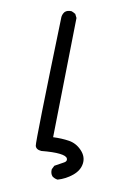

<svg xmlns="http://www.w3.org/2000/svg" viewBox="-94 -781 687 974"><g transform="rotate(10 250.0 -294.0)"><path d="M272.5 132.8Q256.8 130.9 244.1 121.1Q232.4 107.4 234.4 85.9L244.1 66.4Q276.4 48.8 291 40.5Q305.7 32.2 300.3 19Q294.9 5.9 261.2 2Q227.5 -2 166 3.9Q138.7 2 133.8 -17.1Q128.9 -36.1 148.4 -683.6Q150.4 -699.2 160.2 -710.9Q173.8 -722.7 195.3 -720.7L214.8 -710.9L224.6 -691.4L212.9 -75.2Q256.8 -77.1 294.9 -71.3Q333 -65.4 361.3 -35.6Q389.6 -5.9 384.8 30.3Q379.9 66.4 346.7 93.8Q313.5 121.1 272.5 132.8Z"/></g></svg>

Font: NaikaiFont
Style: Regular
Weight: 400
Version: Version 1.67